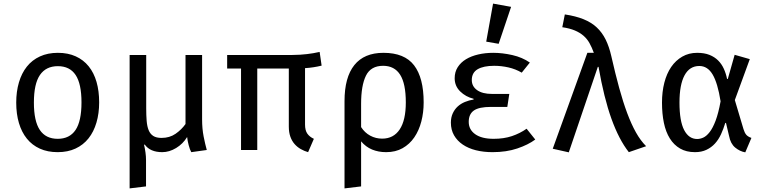

<svg xmlns="http://www.w3.org/2000/svg" viewBox="-20 -832 4240 1065"><path d="M432 -264Q432 -367 399.5 -416Q367 -465 301 -465Q235 -465 201.5 -416Q168 -367 168 -263Q168 -160 201 -111Q234 -62 300 -62Q366 -62 399 -111Q432 -160 432 -264ZM70 -263Q70 -324 85 -375Q100 -426 129 -462.5Q158 -499 201.5 -519Q245 -539 301 -539Q357 -539 400 -519.5Q443 -500 472 -464Q501 -428 515.5 -377.5Q530 -327 530 -264Q530 -203 515 -152Q500 -101 471 -64.5Q442 -28 399 -8Q356 12 300 12Q244 12 201 -7.5Q158 -27 129 -63Q100 -99 85 -149.5Q70 -200 70 -263Z M791 -527V-231Q791 -192 793.5 -161.5Q796 -131 804.5 -110Q813 -89 830 -78Q847 -67 876 -67Q921 -67 954 -90Q987 -113 1009 -144V-527H1101V-170Q1101 -118 1109.5 -75Q1118 -32 1127 0L1041 12Q1033 -2 1026.5 -27Q1020 -52 1018 -72Q995 -34 957 -11Q919 12 880 12Q813 12 783 -30L779 -29Q784 -8 787 14Q790 36 790 56V202L699 213V-527Z M1317 0V-452H1240V-527H1599Q1624 -527 1644.5 -528.5Q1665 -530 1683 -532Q1701 -534 1718 -537Q1735 -540 1753 -544L1764 -468Q1720 -457 1672 -454V-141Q1672 -109 1684.5 -91Q1697 -73 1721 -62L1689 12Q1668 6 1648.5 -5Q1629 -16 1614 -33Q1599 -50 1590.5 -74Q1582 -98 1582 -130V-452H1407V0Z M1891 213V-271Q1891 -403 1945.5 -471Q2000 -539 2107 -539Q2224 -539 2277 -469.5Q2330 -400 2330 -264Q2330 -208 2317 -158Q2304 -108 2278 -70Q2252 -32 2213 -10Q2174 12 2122 12Q2079 12 2044 -2.5Q2009 -17 1983 -48V202ZM2100 -63Q2163 -63 2197 -114Q2231 -165 2231 -264Q2231 -368 2199.5 -417.5Q2168 -467 2105 -467Q2037 -467 2010 -412.5Q1983 -358 1983 -256V-127Q2003 -96 2033.5 -79.5Q2064 -63 2100 -63Z M2794 -239H2703Q2637 -239 2608.5 -219Q2580 -199 2580 -156Q2580 -113 2616 -87.5Q2652 -62 2718 -62Q2775 -62 2819.5 -77Q2864 -92 2901 -118L2949 -58Q2910 -29 2849.5 -8.5Q2789 12 2712 12Q2662 12 2620 1.5Q2578 -9 2547 -30Q2516 -51 2498.5 -81.5Q2481 -112 2481 -152Q2481 -181 2491.5 -203.5Q2502 -226 2519 -241.5Q2536 -257 2559 -266.5Q2582 -276 2607 -280V-284Q2563 -295 2532.5 -325Q2502 -355 2502 -398Q2502 -433 2519 -459.5Q2536 -486 2565 -503.5Q2594 -521 2633 -530Q2672 -539 2716 -539Q2767 -539 2822 -526.5Q2877 -514 2919 -485L2874 -429Q2840 -449 2800.5 -458Q2761 -467 2721 -467Q2662 -467 2629.5 -448Q2597 -429 2597 -388Q2597 -353 2626.5 -332Q2656 -311 2709 -311H2805ZM2677 -601 2715 -812 2815 -794 2746 -589Z M3238 -539H3274Q3263 -569 3250 -592.5Q3237 -616 3217 -633.5Q3197 -651 3168.5 -663Q3140 -675 3099 -681L3113 -752Q3173 -743 3216.5 -725.5Q3260 -708 3290 -680Q3320 -652 3339.5 -612.5Q3359 -573 3371 -520Q3393 -423 3414.5 -344.5Q3436 -266 3459 -204.5Q3482 -143 3507.5 -97.5Q3533 -52 3564 -21L3468 12Q3413 -58 3371.5 -173.5Q3330 -289 3300 -461H3296L3135 13L3046 -7Z M4114 13Q4084 8 4058 -13.5Q4032 -35 4024 -78L4007 -150H4003Q3993 -117 3979.5 -87.5Q3966 -58 3946 -36Q3926 -14 3898.5 -1Q3871 12 3835 12Q3787 12 3752.5 -8Q3718 -28 3695.5 -64Q3673 -100 3662.5 -150.5Q3652 -201 3652 -263Q3652 -323 3665 -373.5Q3678 -424 3703 -460.5Q3728 -497 3764.5 -518Q3801 -539 3847 -539Q3887 -539 3915.5 -527.5Q3944 -516 3963.5 -496.5Q3983 -477 3995 -450.5Q4007 -424 4013 -394H4017L4055 -528L4139 -504L4056 -277L4104 -116Q4110 -96 4119 -85Q4128 -74 4148 -67ZM3847 -61Q3864 -61 3881.5 -69Q3899 -77 3916.5 -99.5Q3934 -122 3949.5 -163Q3965 -204 3977 -270Q3961 -371 3933 -418.5Q3905 -466 3859 -466Q3805 -466 3777 -414Q3749 -362 3749 -263Q3749 -160 3775 -110.5Q3801 -61 3847 -61Z"/></svg>

Font: Wlorlttqgufhjawjgtejqphaquk
Style: Regular
Weight: 400
Monospace: yes
Designer: Carrois Corporate & Edenspiekermann
Foundry: Carrois Corporate GbR & Edenspiekermann AG
Version: Version 2.001